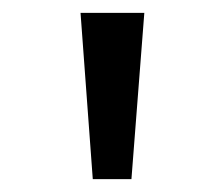

<svg xmlns="http://www.w3.org/2000/svg" viewBox="-20 -749 333 298"><path d="M124 -471H184L204 -729H105Z"/></svg>

Font: Noto Sans Bengali Condensed
Style: Regular
Weight: 400
Width: 3
Designer: Jelle Bosma - Monotype Design Team
Foundry: Monotype Imaging Inc.
Version: Version 2.003